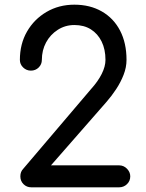

<svg xmlns="http://www.w3.org/2000/svg" viewBox="-20 -801 626 821"><path d="M114 0Q94 0 80.5 -13.5Q67 -27 67 -47Q67 -67 80 -80L370 -421Q399 -453 415 -485Q431 -517 431 -545Q431 -590 414.5 -623.5Q398 -657 368.5 -675.5Q339 -694 298 -694Q259 -694 227 -673.5Q195 -653 177 -619.5Q159 -586 159 -545Q159 -526 145.5 -512.5Q132 -499 112 -499Q93 -499 79 -512.5Q65 -526 65 -545Q65 -613 95.5 -666Q126 -719 179 -750Q232 -781 298 -781Q365 -781 415.5 -752Q466 -723 493.5 -670Q521 -617 521 -545Q521 -513 508.5 -481Q496 -449 476.5 -419.5Q457 -390 436 -366L198 -94H489Q509 -94 523 -79.5Q537 -65 537 -47Q537 -27 523 -13.5Q509 0 489 0Z"/></svg>

Font: Comfortaa SemiBold
Style: Regular
Weight: 600
Designer: Johan Aakerlund
Foundry: Johan Aakerlund
Version: Version 3.104; ttfautohint (v1.8.1.43-b0c9)